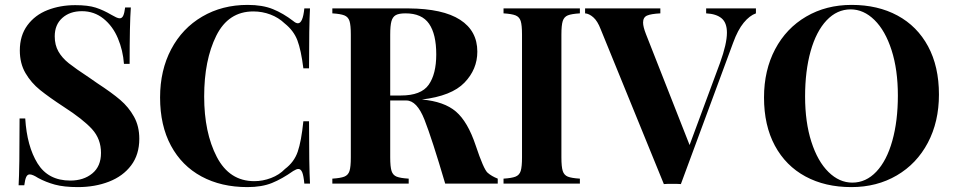

<svg xmlns="http://www.w3.org/2000/svg" viewBox="-20 -742 3858 776"><path d="M430.2 -682.1Q440.9 -675.8 449.5 -671.9Q458 -668 463.9 -668Q473.1 -668 478 -678.5Q482.9 -689 485.8 -711.9H508.8Q503.9 -645 503.9 -483.9H481Q477.1 -538.1 456.5 -587.2Q436 -636.2 398.4 -666.5Q360.8 -696.8 311 -696.8Q262.2 -696.8 231.7 -669.4Q201.2 -642.1 201.2 -595.2Q201.2 -560.1 216.1 -533.9Q231 -507.8 258.1 -486.3Q285.2 -464.8 340.8 -428.2L373 -405.8Q432.1 -367.2 466.1 -338.1Q500 -309.1 521.5 -270.5Q543 -231.9 543 -181.2Q543 -117.2 510 -73.5Q477.1 -29.8 420.4 -7.8Q363.8 14.2 294.9 14.2Q238.8 14.2 201.9 4.2Q165 -5.9 133.8 -22.9Q111.8 -37.1 100.1 -37.1Q90.8 -37.1 85.9 -26.6Q81.1 -16.1 78.1 6.8H55.2Q59.1 -56.2 59.1 -263.2H82Q88.9 -150.9 131.8 -81.5Q174.8 -12.2 264.2 -12.2Q317.9 -12.2 353 -41Q388.2 -69.8 388.2 -124Q388.2 -180.2 352.1 -220Q315.9 -259.8 237.8 -310.1Q178.2 -349.1 142.1 -378.2Q106 -407.2 83 -446.5Q60.1 -485.8 60.1 -538.1Q60.1 -598.1 90.6 -639.6Q121.1 -681.2 172.1 -701.2Q223.1 -721.2 284.2 -721.2Q335.9 -721.2 366.9 -711.2Q397.9 -701.2 430.2 -682.1Z M1165 -657.2Q1175.8 -647.9 1184.1 -647.9Q1204.1 -647.9 1210 -708H1232.9Q1229 -640.1 1229 -465.8H1206.1Q1196.8 -540 1181.9 -579.1Q1167 -618.2 1130.9 -647Q1106 -670.9 1073 -683.3Q1040 -695.8 1003.9 -695.8Q902.8 -695.8 854 -597.4Q805.2 -499 805.2 -352.1Q805.2 -206.1 856.2 -107.9Q907.2 -9.8 1007.8 -9.8Q1042 -9.8 1075.4 -22.5Q1108.9 -35.2 1131.8 -59.1Q1168.9 -86.9 1183.3 -128.9Q1197.8 -170.9 1206.1 -252H1229Q1229 -70.8 1232.9 0H1210Q1207 -32.2 1201.4 -45.7Q1195.8 -59.1 1186 -59.1Q1178.2 -59.1 1165 -50.8Q1120.1 -19 1079.1 -2.4Q1038.1 14.2 980 14.2Q874 14.2 794.4 -28.8Q714.8 -71.8 670.9 -153.3Q627 -234.9 627 -348.1Q627 -458 671.9 -543Q716.8 -627.9 797.4 -675Q877.9 -722.2 981 -722.2Q1041 -722.2 1083 -705.1Q1125 -688 1165 -657.2Z M1557.1 -602.1V-356H1600.1Q1682.1 -356 1712.6 -399.4Q1743.2 -442.9 1743.2 -522Q1743.2 -604 1714.1 -646Q1685.1 -688 1619.1 -688Q1592.3 -688 1579.6 -680.9Q1566.9 -673.8 1562 -656Q1557.1 -638.2 1557.1 -602.1ZM1622.1 -335.9H1557.1V-106Q1557.1 -67.9 1562.5 -51Q1567.9 -34.2 1583 -28.1Q1598.1 -22 1631.8 -20V0H1323.2V-20Q1356 -22 1371.6 -28.1Q1387.2 -34.2 1392.6 -51Q1397.9 -67.9 1397.9 -106V-602.1Q1397.9 -640.1 1392.6 -657Q1387.2 -673.8 1371.6 -679.9Q1356 -686 1323.2 -688V-708H1631.8Q1770 -707 1839.6 -662.1Q1909.2 -617.2 1909.2 -533.2Q1909.2 -461.9 1857.2 -408Q1805.2 -354 1685.1 -339.8Q1774.9 -332 1822.8 -291Q1870.6 -250 1902.6 -154.1Q1934.6 -58.1 1950.7 -43.9Q1966.8 -29.8 1991.7 -20V0H1779.3Q1726.1 -180.7 1695.6 -258.3Q1665 -335.9 1622.1 -335.9Z M2323.7 -688Q2290 -686 2274.9 -679.9Q2259.8 -673.8 2254.4 -657Q2249 -640.1 2249 -602.1V-106Q2249 -67.9 2254.4 -51Q2259.8 -34.2 2274.9 -28.1Q2290 -22 2323.7 -20V0H2015.1V-20Q2047.9 -22 2063.5 -28.1Q2079.1 -34.2 2084.5 -51Q2089.8 -67.9 2089.8 -106V-602.1Q2089.8 -640.1 2084.5 -657Q2079.1 -673.8 2063.5 -679.9Q2047.9 -686 2015.1 -688V-708H2323.7Z M3035.2 -708V-688Q3009.8 -679.2 2985.8 -650.1Q2961.9 -621.1 2942.9 -568.8L2731.9 2Q2720.7 1 2696.8 1Q2673.8 1 2663.1 2L2407.7 -624Q2395 -657.2 2377.9 -672.1Q2360.8 -687 2344.7 -688V-708H2648.9V-688Q2610.8 -686 2595 -679Q2579.1 -671.9 2579.1 -650.9Q2579.1 -633.8 2590.8 -604L2767.1 -155.8L2890.1 -487.8Q2918 -564.9 2918 -609.9Q2918 -649.9 2896.5 -668Q2875 -686 2834 -688V-708Z M3774.9 -359.9Q3774.9 -250 3730 -165Q3685.1 -80.1 3604.5 -33Q3523.9 14.2 3420.9 14.2Q3314.9 14.2 3235.4 -28.8Q3155.8 -71.8 3111.8 -153.3Q3067.9 -234.9 3067.9 -348.1Q3067.9 -458 3112.8 -543Q3157.7 -627.9 3238.3 -675Q3318.8 -722.2 3421.9 -722.2Q3527.8 -722.2 3607.4 -679.2Q3687 -636.2 3731 -554.7Q3774.9 -473.1 3774.9 -359.9ZM3233.9 -352.1Q3233.9 -248 3259.3 -168.9Q3284.7 -89.8 3328.4 -46.9Q3372.1 -3.9 3424.8 -3.9Q3480 -3.9 3522 -48.3Q3564 -92.8 3586.4 -172.9Q3608.9 -252.9 3608.9 -356Q3608.9 -460 3583.5 -539.1Q3558.1 -618.2 3514.4 -661.1Q3470.7 -704.1 3418 -704.1Q3362.8 -704.1 3320.8 -659.7Q3278.8 -615.2 3256.3 -535.2Q3233.9 -455.1 3233.9 -352.1Z"/></svg>

Font: Neothic
Style: Regular
Weight: 400
Designer: Vasily Draigo aka Daymarius
Foundry: Vasily Draigo aka Daymarius
Version: Version 1.00 May 8, 2019, initial release